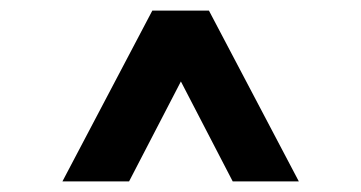

<svg xmlns="http://www.w3.org/2000/svg" viewBox="-20 -765 682 363"><path d="M98 -422H224L322 -611L420 -422H545L375 -745H268Z"/></svg>

Font: Mluvka SemiBold
Style: Regular
Weight: 600
Designer: Modified by Jiří Krblich, Original typeface by Gumpita Rahayu
Foundry: Gumpita Rahayu & Jiří Krblich
Version: Version 2.000;Glyphs 3.1.1 (3134)